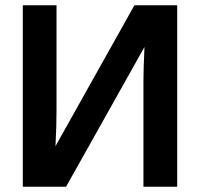

<svg xmlns="http://www.w3.org/2000/svg" viewBox="-20 -708 759 728"><path d="M527.8 -529.8 230.5 0H66.4V-688H194.3V-288.1Q194.3 -262.2 193.4 -228.5Q192.4 -194.8 190.4 -153.8L489.7 -688H651.9V0H523.9V-405.8Q523.9 -424.8 524.9 -455.8Q525.9 -486.8 527.8 -529.8Z"/></svg>

Font: Arimo
Style: Bold
Weight: 700
Designer: Steve Matteson
Foundry: Monotype Imaging Inc.
Version: Version 1.33